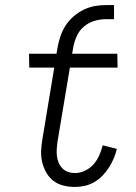

<svg xmlns="http://www.w3.org/2000/svg" viewBox="-20 -733 540 761"><path d="M277 8Q254 8 231.5 2.5Q209 -3 192 -16Q175 -29 164 -48Q153 -67 147.5 -89Q142 -111 143 -134.5Q144 -158 148 -181L195 -465H96L95 -520H204L208 -544Q212 -567 219.5 -589Q227 -611 239.5 -631Q252 -651 271 -667.5Q290 -684 311.5 -694.5Q333 -705 356 -709Q379 -713 402 -713H432V-657H401Q378 -657 355 -650.5Q332 -644 313 -628Q294 -612 284 -589.5Q274 -567 270 -544L266 -520H445L446 -465H257L208 -172Q206 -158 205 -143.5Q204 -129 205.5 -115Q207 -101 212.5 -88Q218 -75 227.5 -65.5Q237 -56 250 -51.5Q263 -47 277 -47Q297 -47 317 -56.5Q337 -66 351 -82Q365 -98 373.5 -117.5Q382 -137 387 -157L443 -143Q439 -124 431 -105.5Q423 -87 412 -69.5Q401 -52 386.5 -37Q372 -22 354 -11.5Q336 -1 316.5 3.5Q297 8 277 8Z"/></svg>

Font: Iosevka Curly Slab Light
Style: Italic
Weight: 300
Italic angle: -9°
Monospace: yes
Designer: Belleve Invis
Foundry: Belleve Invis
Version: Version 22.1.2; ttfautohint (v1.8.4)